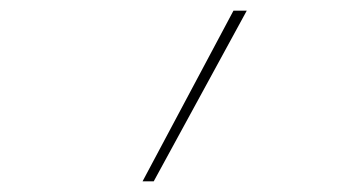

<svg xmlns="http://www.w3.org/2000/svg" viewBox="-20 -792 640 361"><path d="M248 -451 419 -772H444L269 -451Z"/></svg>

Font: Iosevka Curly Slab ThEx
Style: Italic
Weight: 100
Width: 7
Italic angle: -9°
Monospace: yes
Designer: Belleve Invis
Foundry: Belleve Invis
Version: Version 11.1.0; ttfautohint (v1.8.3)